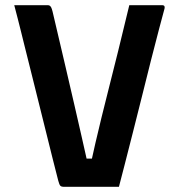

<svg xmlns="http://www.w3.org/2000/svg" viewBox="-20 -720 690 741"><path d="M164 -700Q169 -700 172 -698Q175 -696 177.5 -691.5Q180 -687 183 -675Q210 -560 230.5 -472.5Q251 -385 266.5 -317.5Q282 -250 295 -193Q308 -136 320 -82L286 -108H364L329 -82Q338 -124 348.5 -169Q359 -214 371.5 -265.5Q384 -317 400 -379.5Q416 -442 435.5 -521Q455 -600 479 -700Q511 -700 543.5 -700Q576 -700 607 -700Q609 -700 611.5 -699Q614 -698 615 -695Q616 -692 615 -687Q608 -661 594 -608.5Q580 -556 563 -488.5Q546 -421 528 -348.5Q510 -276 492.5 -207.5Q475 -139 461 -84Q447 -29 439 1Q382 1 326 1Q270 1 227 1Q217 1 213 -3Q209 -7 205 -22Q195 -61 183.5 -106.5Q172 -152 159.5 -203Q147 -254 133 -309.5Q119 -365 104.5 -424Q90 -483 74 -546Q68 -571 61.5 -596.5Q55 -622 48.5 -648Q42 -674 35 -700Q68 -700 101 -700Q134 -700 164 -700Z"/></svg>

Font: Recursive
Style: Bold
Weight: 700
Version: Version 1.085